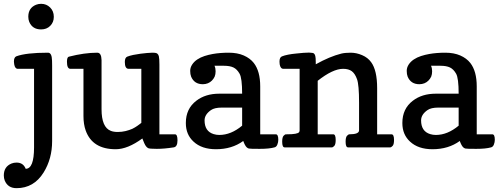

<svg xmlns="http://www.w3.org/2000/svg" viewBox="-65 -776 2625 1011"><path d="M70.3 112.8Q114.3 112.8 114.3 0V-413.6H28.3Q13.7 -414.1 9.8 -437.5Q8.8 -444.3 8.3 -451.7Q8.3 -474.1 21 -479.5Q72.3 -498.5 187.5 -498.5H188Q208 -498.5 209 -457Q209 -445.3 209.5 -431.6V-33.2Q209.5 60.1 164.6 132.3Q113.3 214.8 22 214.8Q-23.4 214.8 -40 174.8Q-44.9 162.6 -44.9 147.9Q-44.9 101.6 -4.4 85Q7.8 80.1 22 80.1Q57.6 80.1 70.3 112.8ZM151.4 -621.1Q105.5 -621.1 88.9 -661.1Q84 -673.3 84 -688Q84 -734.4 125 -751Q137.7 -755.9 151.4 -755.9Q179.7 -755.9 199 -736.6Q218.3 -717.3 218.3 -688V-686.5Q218.3 -658.7 199.2 -639.6Q180.7 -621.1 151.4 -621.1Z M684.6 -46.9Q606.9 9.8 544.4 9.8Q421.4 9.8 386.2 -88.9Q374.5 -121.6 374.5 -165V-413.6H305.7Q287.6 -413.6 287.6 -450.7Q287.6 -475.1 297.4 -477.5Q379.4 -498.5 447.3 -498.5Q468.8 -498.5 469.7 -459.5V-200.7Q469.7 -105.5 518.6 -86.9Q533.2 -81.1 555.2 -81.1Q576.7 -81.1 596.4 -85.9Q616.2 -90.8 631.8 -97.7Q646.5 -105 658.2 -113.3L679.2 -128.9V-413.6H612.3Q592.3 -413.6 592.3 -449.7Q592.3 -472.7 605.2 -477.8Q618.2 -482.9 636.7 -486.8Q655.3 -490.2 675.3 -493.2Q713.4 -498 736.3 -498.5H737.8Q758.8 -498.5 763.7 -493.2Q769.5 -488.3 771.5 -479.5Q774.4 -467.3 774.4 -436.5V-68.8H856.4Q869.6 -68.8 869.6 -37.1Q869.6 -2.9 849.6 0Q799.8 7.8 760.7 7.8Q721.7 7.8 714.8 3.9Q708 0 703.1 -6.8Q695.3 -17.6 684.6 -46.9Z M1064.5 -429.7Q1070.3 -417 1070.3 -400.9Q1070.3 -384.8 1065.4 -372.6Q1059.6 -360.4 1050.8 -351.6Q1032.2 -333 1003.4 -332.5Q958 -332.5 941.4 -372.6Q936.5 -384.8 936.5 -402.8Q936.5 -420.4 946.8 -436Q957 -451.7 973.9 -462.9Q990.7 -474.1 1012 -481Q1033.2 -487.8 1055.2 -491.7Q1093.8 -498.5 1139.6 -498.5Q1185.1 -498.5 1218.5 -483.9Q1252 -469.2 1271.5 -444.3Q1305.2 -400.9 1305.2 -321.3V-68.8H1387.2Q1400.4 -68.8 1400.4 -40Q1400.4 -27.3 1395.5 -14.9Q1390.6 -2.4 1380.4 0Q1353 7.8 1302.2 7.8Q1251 7.8 1245.1 6.1Q1239.3 4.4 1234.4 0Q1225.1 -8.3 1215.8 -33.7Q1156.2 9.8 1072.3 9.8Q997.1 9.8 954.1 -30.3Q913.6 -67.4 913.6 -127.4V-128.9Q913.6 -203.6 968.8 -245.6Q1017.1 -282.7 1089.4 -282.7H1210Q1210 -364.3 1196.5 -387.9Q1183.1 -411.6 1164.3 -420.7Q1145.5 -429.7 1114.3 -429.7ZM1089.8 -65.4Q1151.4 -65.4 1210 -114.3V-209.5H1103.5Q1064.5 -209.5 1045.9 -196.3Q1012.2 -172.9 1012.2 -142.1Q1012.2 -84.5 1060.1 -69.8Q1074.2 -65.4 1089.8 -65.4Z M1767.6 0Q1754.9 0 1754.9 -29.8Q1754.9 -53.2 1762.2 -61Q1769.5 -68.8 1774.9 -68.8Q1825.7 -68.8 1825.7 -89.8V-234.9Q1825.7 -329.6 1814.9 -359.1Q1804.2 -388.7 1787.4 -401.1Q1770.5 -413.6 1741.7 -413.6Q1687.5 -413.6 1607.9 -350.6V-68.8H1689.9Q1702.6 -68.8 1702.6 -39.1Q1702.6 -15.6 1695.3 -7.8Q1688 0 1682.6 0H1433.6Q1420.9 0 1420.9 -29.8Q1420.9 -53.2 1428.2 -61Q1435.5 -68.8 1440.9 -68.8H1445.8Q1502 -68.8 1509.8 -80.1Q1512.7 -84 1512.7 -89.8V-413.6H1426.8Q1411.6 -414.1 1407.7 -437.5Q1406.7 -444.3 1406.7 -451.7Q1406.7 -474.1 1419.7 -479.2Q1432.6 -484.4 1452.6 -488.3Q1472.7 -492.2 1494.6 -494.1Q1538.6 -499 1560.5 -499H1562.5Q1584 -498.5 1588.4 -494.1Q1593.3 -489.3 1595.2 -481.4Q1597.7 -473.1 1597.7 -446.8V-437.5Q1671.4 -478.5 1731.9 -493.7Q1751.5 -498.5 1781.7 -498.5Q1811.5 -498.5 1841.8 -485.6Q1872.1 -472.7 1889.6 -448.2Q1920.9 -405.3 1920.9 -311.5V-68.8H1996.6Q2009.8 -68.8 2009.8 -39.1Q2009.8 -15.6 2002.4 -7.8Q1995.1 0 1989.7 0Z M2204.6 -429.7Q2210.4 -417 2210.4 -400.9Q2210.4 -384.8 2205.6 -372.6Q2199.7 -360.4 2190.9 -351.6Q2172.4 -333 2143.6 -332.5Q2098.1 -332.5 2081.5 -372.6Q2076.7 -384.8 2076.7 -402.8Q2076.7 -420.4 2086.9 -436Q2097.2 -451.7 2114 -462.9Q2130.9 -474.1 2152.1 -481Q2173.3 -487.8 2195.3 -491.7Q2233.9 -498.5 2279.8 -498.5Q2325.2 -498.5 2358.6 -483.9Q2392.1 -469.2 2411.6 -444.3Q2445.3 -400.9 2445.3 -321.3V-68.8H2527.3Q2540.5 -68.8 2540.5 -40Q2540.5 -27.3 2535.6 -14.9Q2530.8 -2.4 2520.5 0Q2493.2 7.8 2442.4 7.8Q2391.1 7.8 2385.3 6.1Q2379.4 4.4 2374.5 0Q2365.2 -8.3 2356 -33.7Q2296.4 9.8 2212.4 9.8Q2137.2 9.8 2094.2 -30.3Q2053.7 -67.4 2053.7 -127.4V-128.9Q2053.7 -203.6 2108.9 -245.6Q2157.2 -282.7 2229.5 -282.7H2350.1Q2350.1 -364.3 2336.7 -387.9Q2323.2 -411.6 2304.4 -420.7Q2285.6 -429.7 2254.4 -429.7ZM2230 -65.4Q2291.5 -65.4 2350.1 -114.3V-209.5H2243.7Q2204.6 -209.5 2186 -196.3Q2152.3 -172.9 2152.3 -142.1Q2152.3 -84.5 2200.2 -69.8Q2214.4 -65.4 2230 -65.4Z"/></svg>

Font: Copse
Style: Regular
Weight: 400
Version: Version 1.000